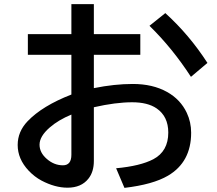

<svg xmlns="http://www.w3.org/2000/svg" viewBox="-20 -850 1040 922"><path d="M322.8 -830.1H430.7V-686H653.8V-586.9H430.7V-426.8Q530.3 -446.8 617.7 -446.8Q713.4 -446.8 781.7 -408.7Q846.7 -372.6 877 -308.1Q897.9 -263.7 897.9 -212.4Q897.9 -71.8 786.6 -6.3Q714.4 36.1 577.6 52.2L537.6 -42Q653.8 -52.7 716.3 -85.4Q788.1 -123.5 788.1 -213.4Q788.1 -291 731.9 -329.6Q689 -358.9 614.7 -358.9Q535.6 -358.9 430.7 -335V-77.1Q430.7 -24.4 404.3 8.3Q370.1 51.3 304.2 51.3Q244.1 51.3 179.2 17.1Q145.5 -1 117.7 -30.3Q64.9 -86.4 64.9 -153.8Q64.9 -217.8 112.3 -267.6Q183.1 -341.8 322.8 -396V-586.9H113.8V-686H322.8ZM322.8 -299.8Q260.3 -273.9 218.8 -237.8Q169.9 -195.3 169.9 -155.3Q169.9 -117.2 204.1 -87.4Q239.3 -56.2 282.2 -56.2Q322.8 -56.2 322.8 -106.9ZM897 -481Q807.6 -618.7 697.8 -726.1L773.9 -787.1Q888.7 -683.1 976.1 -547.9Z"/></svg>

Font: BIZ UDGothic
Style: Bold
Weight: 700
Monospace: yes
Designer: TypeBank Co., Ltd.
Foundry: Morisawa Inc.
Version: Version 1.05